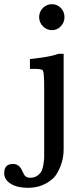

<svg xmlns="http://www.w3.org/2000/svg" viewBox="-133 -670 366 917"><path d="M54 -588Q54 -614 72 -632Q90 -650 115 -650Q140 -650 157.5 -632Q175 -614 175 -588Q175 -563 157.5 -544.5Q140 -526 115 -526Q90 -526 72 -544.5Q54 -563 54 -588ZM171 44Q171 84 156 124Q149 141 139.5 157.5Q130 174 117 185Q69 227 0 227Q-51 227 -82 207.5Q-113 188 -113 157Q-113 113 -71 113Q-41 113 -27 146L-21 158Q-12 179 10 179Q42 179 60 155V156Q67 147 71 131.5Q75 116 77 95Q78 92 78 77V-254Q78 -321 72 -333Q67 -341 35 -341H10V-388Q55 -393 88.5 -398.5Q122 -404 146 -413H171Z"/></svg>

Font: New Athena Unicode
Style: Bold
Weight: 700
Designer: J. Rusten 1997; rev. by R. Hancock 2001, 2002, rev. by D. Mastronarde 2002-2021
Foundry: Society for Classical Studies (formerly American Philological Association)
Version: Version 5.008